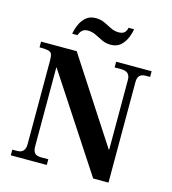

<svg xmlns="http://www.w3.org/2000/svg" viewBox="-125 -969 965 1077"><g transform="rotate(15 357.0 -430.5)"><path d="M516 6 157 -542H155V-85Q155 -57 166 -45Q177 -33 205 -33H245V0H36V-33H64Q111 -33 111 -85V-570Q111 -595 106.5 -607Q102 -619 86 -623Q70 -627 35 -627V-660H242L558 -174H561V-579Q561 -627 510 -627H471V-660H677V-627H651Q605 -627 605 -579V6ZM416 -744Q388 -744 365 -755Q342 -766 320 -777Q298 -788 274 -788Q251 -788 239.5 -776Q228 -764 223 -748H192Q197 -776 209 -803Q221 -830 242.5 -848.5Q264 -867 298 -867Q327 -867 350 -856Q373 -845 394.5 -834Q416 -823 441 -823Q465 -823 475.5 -834Q486 -845 489 -862H521Q517 -836 505 -808.5Q493 -781 471.5 -762.5Q450 -744 416 -744Z"/></g></svg>

Font: Frank Ruhl Libre SemiBold
Style: Regular
Weight: 600
Designer: Yanek Iontef
Foundry: Fontef
Version: Version 6.003;gftools[0.9.30]